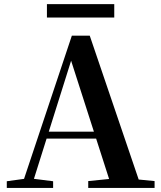

<svg xmlns="http://www.w3.org/2000/svg" viewBox="-20 -919 786 939"><path d="M209.5 -833.1V-898.8H538.8V-833.1ZM13.2 0V-32.6L112.6 -46.3H131.1L239.8 -32.6V0ZM82.8 0 331.4 -744.6H418.9L672.2 0H527.6L316.7 -656.5H337.4L334.2 -642.5L132 0ZM193.5 -241.1 200.6 -275H517.8L524.9 -241.1ZM411.5 0V-33.4L546.7 -47H597.4L736 -33.4V0Z"/></svg>

Font: Noto Serif TC
Style: Regular
Weight: 200
Designer: Ryoko NISHIZUKA 西塚涼子 (kana & ideographs); Frank Grießhammer (Latin, Greek & Cyrillic); Wenlong ZHANG 张文龙 (bopomofo); San
Foundry: Adobe
Version: Version 2.001;hotconv 1.1.0;makeotfexe 2.6.0